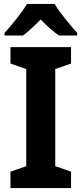

<svg xmlns="http://www.w3.org/2000/svg" viewBox="-20 -953 413 973"><path d="M257 -933H117C92 -891 38 -824 3 -786V-773H96C125 -794 153 -821 186 -854C219 -821 248 -794 279 -773H371V-786C335 -827 283 -888 257 -933ZM340 0V-83L260 -111V-603L340 -631V-714H33V-631L113 -603V-111L33 -83V0Z"/></svg>

Font: Noto Sans Myanmar UI SemiCondensed
Style: Bold
Weight: 700
Width: 4
Designer: Monotype Design Team
Foundry: Monotype Imaging Inc.
Version: Version 2.103